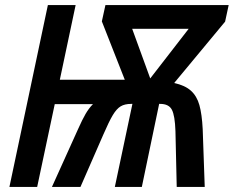

<svg xmlns="http://www.w3.org/2000/svg" viewBox="-20 -734 918 754"><path d="M168 -714H277L215 -421H470L380 -650L394 -714H878L864 -649L664 -408Q706 -399 729.5 -378Q753 -357 763 -321.5Q773 -286 776 -227L784 0H674L669 -219Q667 -280 655 -303Q643 -326 609 -326H605L537 0H431L500 -326H495Q470 -326 454 -316.5Q438 -307 423 -282Q408 -257 386 -206L296 0H184L287 -228Q303 -264 316 -286.5Q329 -309 345 -325H195L126 0H17ZM721 -621H499L570 -426Z"/></svg>

Font: Noto Sans UI NarrowMedium
Style: Italic
Weight: 500
Width: 4
Italic angle: -12°
Designer: Monotype Design Team
Foundry: Monotype Imaging Inc.
Version: Version 1.001